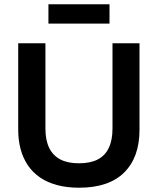

<svg xmlns="http://www.w3.org/2000/svg" viewBox="-20 -862 736 896"><path d="M349 14Q291 14 245.5 1.5Q200 -11 166.5 -34Q133 -57 110.5 -90Q88 -123 76.5 -165Q65 -207 65 -256V-660H192V-262Q192 -208 209.5 -172Q227 -136 261.5 -118Q296 -100 348 -100Q401 -100 435.5 -117.5Q470 -135 487.5 -171.5Q505 -208 505 -262V-660H631V-256Q631 -128 559.5 -57Q488 14 349 14ZM206 -752V-842H491V-752Z"/></svg>

Font: Bricolage Grotesque 36pt SemiBold
Style: Regular
Weight: 600
Designer: Mathieu Triay
Foundry: Atelier Triay
Version: Version 1.001;gftools[0.9.33.dev8+g029e19f]